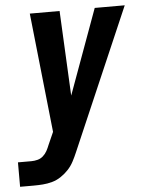

<svg xmlns="http://www.w3.org/2000/svg" viewBox="-83 -563 635 822"><g transform="rotate(-5 235.0 -152.5)"><path d="M-30 215V110H28Q41 110 54.5 106.5Q68 103 78.5 93.5Q89 84 95.5 72Q102 60 107 47L131 -7L76 -520H204L222 -155L355 -520H484L221 89Q213 108 203 127Q193 146 178.5 161.5Q164 177 146 189Q128 201 108 206.5Q88 212 68 213.5Q48 215 28 215Z"/></g></svg>

Font: Iosevka SS04 Extrabold Oblique
Style: Regular
Weight: 800
Italic angle: -9°
Monospace: yes
Designer: Belleve Invis
Foundry: Belleve Invis
Version: Version 19.0.0; ttfautohint (v1.8.4)